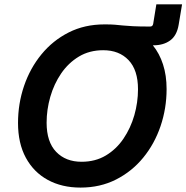

<svg xmlns="http://www.w3.org/2000/svg" viewBox="-20 -849 853 879"><path d="M348.6 9.8Q263.2 9.8 198.7 -25.4Q134.3 -60.5 98.4 -126.7Q62.5 -192.9 62.5 -286.1Q62.5 -374.5 90.1 -455.6Q117.7 -536.6 169.7 -600.1Q221.7 -663.6 294.4 -700.4Q367.2 -737.3 458 -737.3Q460.9 -737.3 464.4 -737.3Q489.7 -737.3 506.6 -735.8Q523.4 -734.4 541.7 -732.4Q560.1 -730.5 588.9 -729Q617.7 -727.5 667.5 -727.5Q678.7 -727.5 681.2 -739.3L695.8 -829.1H813.5L797.9 -735.4Q789.6 -686 759 -663.8Q728.5 -641.6 682.6 -641.6Q681.2 -641.6 679.7 -641.6Q710 -604.5 726.3 -554.2Q742.7 -503.9 742.7 -441.4Q742.7 -353 715.1 -271.7Q687.5 -190.4 635.7 -127.2Q584 -64 511.2 -27.1Q438.5 9.8 348.6 9.8ZM353.5 -108.4Q416.5 -108.4 464.6 -137.2Q512.7 -166 545.4 -214.4Q578.1 -262.7 595 -321.5Q611.8 -380.4 611.8 -440.4Q611.8 -528.3 568.6 -573.7Q525.4 -619.1 452.6 -619.1Q389.6 -619.1 341.3 -590.1Q293 -561 260 -512.7Q227.1 -464.4 210.2 -405.5Q193.4 -346.7 193.4 -287.6Q193.4 -199.2 237.1 -153.8Q280.8 -108.4 353.5 -108.4Z"/></svg>

Font: Inter Semi Bold
Style: Italic
Weight: 600
Italic angle: -9.39999°
Designer: Rasmus Andersson
Foundry: rsms
Version: Version 4.000;git-3c8e0fc